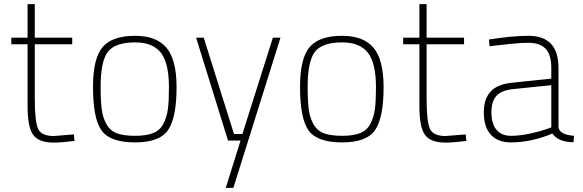

<svg xmlns="http://www.w3.org/2000/svg" viewBox="-20 -683 2834 933"><path d="M331 -468H149V-206Q149 -91 165.5 -56.5Q182 -22 241 -22L339 -30L342 2Q276 10 241 10Q170 10 142 -26.5Q114 -63 114 -168V-468H35V-500H114V-663H149V-500H331Z M637 -509Q740 -509 789 -451Q838 -393 838 -259Q838 -112 797 -51.5Q756 9 637 9Q515 9 473.5 -49Q432 -107 432 -261Q432 -399 478.5 -454Q525 -509 637 -509ZM637 -23Q691 -23 724.5 -36.5Q758 -50 774.5 -82.5Q791 -115 796 -154Q801 -193 801 -259Q801 -377 761.5 -427Q722 -477 637 -477Q540 -477 504.5 -431.5Q469 -386 469 -261Q469 -191 474.5 -150.5Q480 -110 498 -78.5Q516 -47 549 -35Q582 -23 637 -23Z M933 -500H970L1117 -32H1158L1306 -500H1343L1114 230H1077L1149 0H1088Z M1643 -509Q1746 -509 1795 -451Q1844 -393 1844 -259Q1844 -112 1803 -51.5Q1762 9 1643 9Q1521 9 1479.5 -49Q1438 -107 1438 -261Q1438 -399 1484.5 -454Q1531 -509 1643 -509ZM1643 -23Q1697 -23 1730.5 -36.5Q1764 -50 1780.5 -82.5Q1797 -115 1802 -154Q1807 -193 1807 -259Q1807 -377 1767.5 -427Q1728 -477 1643 -477Q1546 -477 1510.5 -431.5Q1475 -386 1475 -261Q1475 -191 1480.5 -150.5Q1486 -110 1504 -78.5Q1522 -47 1555 -35Q1588 -23 1643 -23Z M2235 -468H2053V-206Q2053 -91 2069.5 -56.5Q2086 -22 2145 -22L2243 -30L2246 2Q2180 10 2145 10Q2074 10 2046 -26.5Q2018 -63 2018 -168V-468H1939V-500H2018V-663H2053V-500H2235Z M2694 -353V-65Q2698 -29 2769 -23L2767 8Q2694 8 2664 -34Q2562 9 2462 9Q2400 9 2365.5 -28Q2331 -65 2331 -137Q2331 -202 2364 -238Q2397 -274 2469 -281L2659 -301V-353Q2659 -417 2631.5 -446Q2604 -475 2548 -475Q2516 -475 2468.5 -470.5Q2421 -466 2390 -462L2359 -458L2356 -491Q2468 -509 2548 -509Q2694 -509 2694 -353ZM2659 -269 2473 -250Q2416 -244 2392 -217Q2368 -190 2368 -137Q2368 -82 2392.5 -52.5Q2417 -23 2463 -23Q2505 -23 2554 -33.5Q2603 -44 2631 -54L2659 -64Z"/></svg>

Font: TypoPRO Titillium Text
Style: 1 wt
Weight: 100
Designer: Accademia di Belle Arti di Urbino and others
Foundry: Accademia di Belle Arti di Urbino and others.
Version: Version 25.000